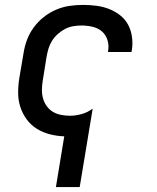

<svg xmlns="http://www.w3.org/2000/svg" viewBox="-20 -548 640 783"><path d="M208 215 242 8Q212 7 183 -0.5Q154 -8 130 -23Q106 -38 89 -61Q72 -84 63 -111.5Q54 -139 54 -169.5Q54 -200 59 -231L76 -331Q80 -358 90 -385Q100 -412 117.5 -436Q135 -460 158.5 -478.5Q182 -497 209 -508.5Q236 -520 263.5 -524Q291 -528 319 -528Q346 -528 373 -524.5Q400 -521 424.5 -511.5Q449 -502 469.5 -486Q490 -470 502 -448Q514 -426 518 -399Q522 -372 518 -345L516 -336H420L421 -341Q425 -364 418 -385.5Q411 -407 395 -420.5Q379 -434 356.5 -439Q334 -444 312 -444Q295 -444 278 -441Q261 -438 245.5 -430Q230 -422 216 -409.5Q202 -397 192.5 -382Q183 -367 178 -350.5Q173 -334 170 -317L154 -217Q151 -199 151 -180.5Q151 -162 156 -145Q161 -128 171.5 -114Q182 -100 196.5 -91.5Q211 -83 229 -79.5Q247 -76 266 -76Q289 -76 313.5 -83Q338 -90 358 -105L305 215Z"/></svg>

Font: Iosevka Aile Medium
Style: Italic
Weight: 500
Italic angle: -9°
Designer: Belleve Invis
Foundry: Belleve Invis
Version: Version 31.1.0; ttfautohint (v1.8.4)